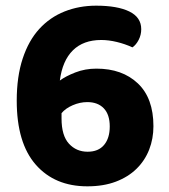

<svg xmlns="http://www.w3.org/2000/svg" viewBox="-20 -642 596 677"><path d="M478 -539Q478 -519 469 -501.5Q460 -484 447 -475Q421 -487 392 -494Q363 -501 337 -501Q274 -501 237 -464.5Q200 -428 191 -358Q211 -373 245.5 -386.5Q280 -400 320 -400Q411 -400 466 -348Q521 -296 521 -197Q521 -153 506 -114.5Q491 -76 461.5 -47Q432 -18 388.5 -1.5Q345 15 288 15Q173 15 106 -61.5Q39 -138 39 -287Q39 -372 60 -435.5Q81 -499 118.5 -540Q156 -581 207.5 -601.5Q259 -622 319 -622Q394 -622 436 -601.5Q478 -581 478 -539ZM289 -107Q327 -107 347 -131Q367 -155 367 -196Q367 -238 346 -260Q325 -282 288 -282Q262 -282 236.5 -271Q211 -260 197 -243V-224Q197 -164 223 -135.5Q249 -107 289 -107Z"/></svg>

Font: Baloo Chettan 2
Style: Bold
Weight: 700
Designer: Maithili Shingre, Unnati Kotecha and Ek Type
Foundry: Ek Type
Version: Version 1.640;hotconv 1.0.111;makeotfexe 2.5.65597; ttfautoh